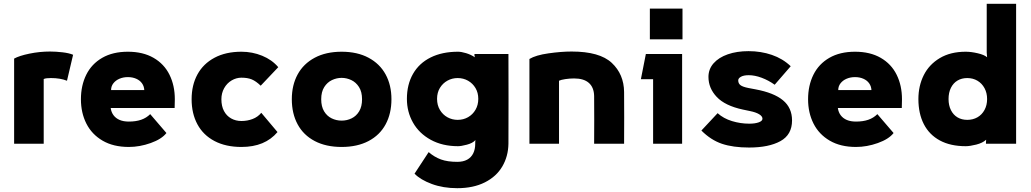

<svg xmlns="http://www.w3.org/2000/svg" viewBox="-20 -753 5400 1006"><path d="M247 -344Q235 -344 225.5 -343Q216 -342 209 -339V0H54V-446Q81 -461 134.5 -472Q188 -483 242 -483Q272 -483 307 -479Q342 -475 363 -466L331 -330Q296 -344 247 -344Z M655 17Q574 17 517.5 -16Q461 -49 432.5 -105.5Q404 -162 404 -233Q404 -305 432 -361.5Q460 -418 515.5 -450Q571 -482 650 -482Q729 -482 784.5 -450Q840 -418 868 -361.5Q896 -305 896 -233Q896 -204 895 -187H560Q563 -165 575 -149Q587 -133 607 -124.5Q627 -116 655 -116Q692 -116 719.5 -125.5Q747 -135 767 -155L852 -56Q827 -24 769.5 -3.5Q712 17 655 17ZM650 -349Q626 -349 606 -340.5Q586 -332 574 -316.5Q562 -301 562 -281H736Q735 -301 724 -316.5Q713 -332 693.5 -340.5Q674 -349 650 -349Z M1245 17Q1163 17 1104 -14Q1045 -45 1014.5 -101.5Q984 -158 984 -233Q984 -307 1014.5 -363Q1045 -419 1104 -450.5Q1163 -482 1245 -482Q1302 -482 1353.5 -461Q1405 -440 1438 -401L1346 -304Q1321 -328 1299 -337Q1277 -346 1245 -346Q1218 -346 1193.5 -331.5Q1169 -317 1154.5 -291Q1140 -265 1140 -233Q1140 -197 1153.5 -171.5Q1167 -146 1191 -132.5Q1215 -119 1245 -119Q1276 -119 1303.5 -129.5Q1331 -140 1349 -162L1434 -61Q1401 -22 1354 -2.5Q1307 17 1245 17Z M1663 -233Q1663 -195 1678 -170Q1693 -145 1717.5 -133Q1742 -121 1770 -121Q1798 -121 1822.5 -133Q1847 -145 1862 -170Q1877 -195 1877 -233Q1877 -272 1861 -297Q1845 -322 1820.5 -333.5Q1796 -345 1770 -345Q1744 -345 1719.5 -333.5Q1695 -322 1679 -297Q1663 -272 1663 -233ZM1509 -233Q1509 -307 1539.5 -363Q1570 -419 1629 -450.5Q1688 -482 1770 -482Q1852 -482 1911 -450.5Q1970 -419 2000.5 -363Q2031 -307 2031 -233Q2031 -158 2000.5 -101.5Q1970 -45 1911 -14Q1852 17 1770 17Q1688 17 1629 -14Q1570 -45 1539.5 -101.5Q1509 -158 1509 -233Z M2486 -235Q2486 -267 2471.5 -291.5Q2457 -316 2432.5 -330Q2408 -344 2378 -344Q2349 -344 2324.5 -330.5Q2300 -317 2285 -292.5Q2270 -268 2270 -235Q2270 -202 2285 -177Q2300 -152 2324.5 -138.5Q2349 -125 2378 -125Q2408 -125 2432.5 -139Q2457 -153 2471.5 -178Q2486 -203 2486 -235ZM2380 -482Q2397 -482 2422 -474.5Q2447 -467 2468 -453L2466 -463V-470H2644Q2645 -235 2644 0Q2643 66 2612 119Q2581 172 2520.5 202.5Q2460 233 2376 233Q2302 233 2242.5 211Q2183 189 2152 157L2226 44Q2256 70 2290.5 82.5Q2325 95 2376 95Q2407 95 2428 83.5Q2449 72 2459.5 50.5Q2470 29 2470 0V-8L2471 -19Q2457 -3 2426.5 5Q2396 13 2380 13Q2298 13 2237 -20.5Q2176 -54 2144 -110.5Q2112 -167 2112 -235Q2112 -310 2144 -366Q2176 -422 2236.5 -452Q2297 -482 2380 -482Z M2754 0V-444Q2787 -464 2854 -473.5Q2921 -483 2975 -483Q3122 -483 3185.5 -423.5Q3249 -364 3250 -271Q3251 -136 3250 0H3093Q3094 -125 3093 -250Q3092 -295 3065.5 -318.5Q3039 -342 2988 -342Q2965 -342 2942 -338.5Q2919 -335 2909 -330V0Z M3556 -708V-547H3385V-708ZM3554 0H3402V-338H3338L3364 -470H3554Z M3655 -69 3740 -160Q3771 -132 3815.5 -118.5Q3860 -105 3906 -105Q3936 -105 3955.5 -112Q3975 -119 3975 -131Q3975 -144 3957.5 -154.5Q3940 -165 3910 -171L3872 -179Q3779 -199 3735.5 -245Q3692 -291 3692 -350Q3692 -391 3719 -421.5Q3746 -452 3793.5 -468.5Q3841 -485 3902 -485Q3967 -485 4024 -465.5Q4081 -446 4123 -406L4039 -309Q4007 -332 3971 -345.5Q3935 -359 3903 -359Q3877 -359 3862.5 -351Q3848 -343 3848 -332Q3848 -316 3859.5 -307Q3871 -298 3901 -292L3938 -285Q4035 -267 4082.5 -227.5Q4130 -188 4130 -122Q4130 -47 4069 -13.5Q4008 20 3905 20Q3821 20 3763 0.5Q3705 -19 3655 -69Z M4465 17Q4384 17 4327.5 -16Q4271 -49 4242.5 -105.5Q4214 -162 4214 -233Q4214 -305 4242 -361.5Q4270 -418 4325.5 -450Q4381 -482 4460 -482Q4539 -482 4594.5 -450Q4650 -418 4678 -361.5Q4706 -305 4706 -233Q4706 -204 4705 -187H4370Q4373 -165 4385 -149Q4397 -133 4417 -124.5Q4437 -116 4465 -116Q4502 -116 4529.5 -125.5Q4557 -135 4577 -155L4662 -56Q4637 -24 4579.5 -3.5Q4522 17 4465 17ZM4460 -349Q4436 -349 4416 -340.5Q4396 -332 4384 -316.5Q4372 -301 4372 -281H4546Q4545 -301 4534 -316.5Q4523 -332 4503.5 -340.5Q4484 -349 4460 -349Z M4950 -234Q4950 -201 4962.5 -176Q4975 -151 4997 -138Q5019 -125 5048 -125Q5078 -125 5101.5 -138.5Q5125 -152 5138.5 -177Q5152 -202 5152 -234Q5152 -266 5138.5 -291Q5125 -316 5101.5 -330Q5078 -344 5048 -344Q5019 -344 4997 -331Q4975 -318 4962.5 -293Q4950 -268 4950 -234ZM4792 -234Q4792 -303 4820 -359Q4848 -415 4904 -448.5Q4960 -482 5040 -482Q5068 -482 5102.5 -474Q5137 -466 5152 -453L5150 -478V-733H5304V0H5146V-6L5147 -21Q5129 -4 5095.5 4.5Q5062 13 5040 13Q4960 13 4904.5 -17Q4849 -47 4820.5 -102.5Q4792 -158 4792 -234Z"/></svg>

Font: Kreadon
Style: Regular
Weight: 400
Designer: kohakuno
Foundry: StudioGnu
Version: Version 1.000;Glyphs 3.1.2 (3151)